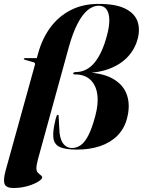

<svg xmlns="http://www.w3.org/2000/svg" viewBox="-45 -734 715 960"><path d="M-17.5 121 129.5 -409.5Q131 -414.5 129.5 -418Q128 -421.5 123 -422.5L78.5 -435.5Q76.5 -436.5 75 -437.2Q73.5 -438 74 -439.5Q74.5 -441.5 76.5 -442.5Q78.5 -443.5 81.5 -443.5H184L136.5 -435L146 -468Q165.5 -540 206.2 -595.8Q247 -651.5 307.8 -683Q368.5 -714.5 448 -714.5Q532.5 -714.5 579.8 -691.5Q627 -668.5 641.8 -629Q656.5 -589.5 643.5 -540Q630.5 -490 594.8 -451Q559 -412 501 -390Q443 -368 362 -368L364 -372.5Q461 -372.5 516.8 -341.8Q572.5 -311 590 -258.2Q607.5 -205.5 589.5 -140Q576 -89.5 541.2 -55Q506.5 -20.5 455 -3.2Q403.5 14 339.5 14Q283.5 14 255 1.5Q226.5 -11 222 -43.8Q217.5 -76.5 233 -138Q237 -152.5 239.2 -156.2Q241.5 -160 243.5 -160Q246 -160 247 -158.8Q248 -157.5 248 -155.5L251.5 -91Q252.5 -42.5 269.5 -18.2Q286.5 6 315 6Q337 6 357.2 -7.2Q377.5 -20.5 396 -55.5Q414.5 -90.5 431.5 -154.5Q448 -215.5 441.5 -262Q435 -308.5 406.8 -335.2Q378.5 -362 329 -362Q324 -362 322.2 -363.5Q320.5 -365 321 -368Q322 -370 324.8 -371.8Q327.5 -373.5 332.5 -373.5Q389.5 -374 428 -421.2Q466.5 -468.5 489.5 -555.5Q502.5 -603 501.5 -636.5Q500.5 -670 487.2 -687.8Q474 -705.5 448.5 -705.5Q420.5 -705.5 393.8 -683.8Q367 -662 343.2 -616.5Q319.5 -571 299.5 -500L145 61.5Q141 77.5 139 88.2Q137 99 137 107.5Q137 121.5 144.2 129.2Q151.5 137 158.8 142Q166 147 166 153Q166 161.5 145.8 174.2Q125.5 187 92.5 196.5Q59.5 206 21.5 206Q-13 206 -21.5 187Q-30 168 -17.5 121Z"/></svg>

Font: Fraunces 120pt
Style: Bold Italic
Weight: 700
Italic angle: -16°
Version: Version 1.000;[b76b70a41]